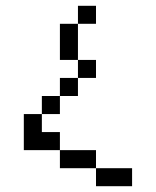

<svg xmlns="http://www.w3.org/2000/svg" viewBox="-20 -645 540 665"><path d="M437.5 0V-62.5H312.5V0ZM312.5 -375V-437.5H250V-375H187.5V-312.5H125V-250H62.5Q62.5 -250 62.5 -125H187.5V-62.5H312.5V-125H187.5V-187.5H125V-250H187.5V-312.5H250V-375ZM312.5 -562.5V-625H250V-562.5H187.5Q187.5 -562.5 187.5 -437.5H250Q250 -437.5 250 -562.5Z"/></svg>

Font: Unifont
Style: Regular
Weight: 500
Version: Version 15.1.04